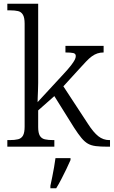

<svg xmlns="http://www.w3.org/2000/svg" viewBox="-20 -780 605 1021"><path d="M19 0V-35H31Q59 -35 76.5 -39.5Q94 -44 102.5 -59.5Q111 -75 111 -107V-654Q111 -686 102 -701.5Q93 -717 76 -721Q59 -725 34 -725H19V-760H183V-374Q183 -359 183 -338.5Q183 -318 182 -297.5Q181 -277 180.5 -260.5Q180 -244 180 -237L313 -381Q343 -413 357.5 -432Q372 -451 377.5 -462Q383 -473 383 -482Q383 -495 369.5 -498Q356 -501 328 -501V-536H531V-501Q513 -501 498 -496Q483 -491 468.5 -480.5Q454 -470 438 -453Q422 -436 401 -413L317 -321L448 -121Q477 -76 503 -55.5Q529 -35 562 -35H565V0H551Q515 0 490 -3Q465 -6 447.5 -16Q430 -26 413 -46.5Q396 -67 374 -101L269 -269L183 -193V-104Q183 -73 192 -58Q201 -43 219 -39Q237 -35 264 -35H269V0ZM248 208Q253 185 258 160Q263 135 267.5 109.5Q272 84 275 61H355V71Q346 92 333 119Q320 146 306 173Q292 200 279 221H248Z"/></svg>

Font: Noto Serif Tibetan Light
Style: Regular
Weight: 300
Version: Version 2.103